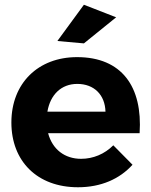

<svg xmlns="http://www.w3.org/2000/svg" viewBox="-20 -784 637 810"><path d="M470 -711 334 -764 222 -611 334 -601ZM305 -543C141 -543 28 -433 28 -267C28 -104 137 6 309 6C406 6 485 -29 539 -89L458 -171C421 -134 373 -114 322 -114C253 -114 201 -154 183 -222H569C582 -418 494 -543 305 -543ZM180 -313C192 -384 238 -430 306 -430C377 -430 423 -384 425 -313Z"/></svg>

Font: Juman SemiBold
Style: Regular
Weight: 600
Designer: Bandar Raffah (Arabic) Julieta Ulanovsky (Latin)
Foundry: Caramella
Version: Version 5.022;PS 005.022;hotconv 1.0.88;makeotf.lib2.5.64775